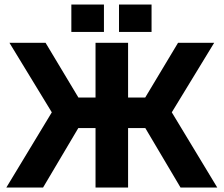

<svg xmlns="http://www.w3.org/2000/svg" viewBox="-20 -843 1005 863"><path d="M514.9 -822.6V-699.5H661.2V-822.6ZM300.7 -822.6V-699.5H447.2V-822.6ZM409.4 0V-267.4H323.7L324.1 -404.6H409.4V-650.5H555.7V-404.6H640.9L641.4 -267.4H555.7V0ZM592 -336.8 780.2 -650.5H942.6L748.5 -332.1L748.7 -343.9L956.6 0H791.5ZM373.1 -336.8 173.5 0H8.4L216.4 -343.9L216.5 -332.1L22.5 -650.5H184.9Z"/></svg>

Font: Overused Grotesk Light
Style: Regular
Weight: 300
Designer: RandomMaerks
Version: Version 0.005